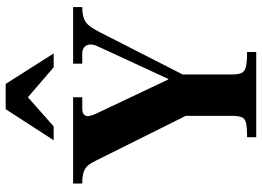

<svg xmlns="http://www.w3.org/2000/svg" viewBox="-146 -798 943 692"><g transform="rotate(-90 326.0 -451.5)"><path d="M178 0V-33Q214 -33 230 -37Q246 -41 250.5 -53.5Q255 -66 255 -90V-254L94 -577Q85 -596 76 -606.5Q67 -617 52.5 -622Q38 -627 11 -627V-660H322V-627H280Q262 -627 256 -616Q250 -605 263 -577L386 -317H388L504 -568Q514 -589 512 -601.5Q510 -614 501.5 -620.5Q493 -627 481 -627H443V-660H647V-627Q621 -627 605.5 -621Q590 -615 579 -601Q568 -587 556 -563L404 -265V-90Q404 -65 409.5 -53Q415 -41 432.5 -37Q450 -33 485 -33V0ZM167 -730 279 -903H370L480 -730H430L322 -823L217 -730Z"/></g></svg>

Font: Frank Ruhl Libre
Style: Bold
Weight: 700
Designer: Yanek Iontef
Foundry: Fontef
Version: Version 6.004